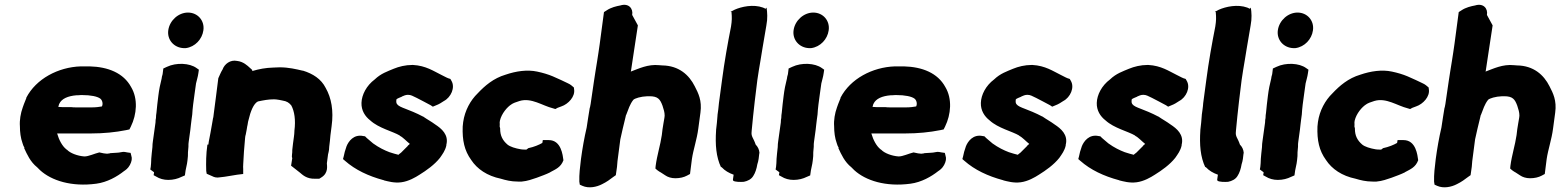

<svg xmlns="http://www.w3.org/2000/svg" viewBox="-20 -769 6583 810"><path d="M64 -236C64 -212 67 -187 75 -165C77 -158 80 -150 83 -146L82 -144C94 -118 108 -86 137 -63C140 -61 141 -58 149 -51C197 -7 282 20 386 6C432 0 474 -24 503 -47C509 -51 520 -58 528 -73C536 -88 538 -101 534 -112L531 -124L517 -126C511 -127 503 -130 491 -127C478 -124 470 -125 447 -123H445L443 -122C432 -120 432 -120 418 -122L399 -126C378 -121 354 -109 336 -109C307 -111 276 -123 263 -137L261 -138L260 -139C243 -152 229 -178 221 -206H364C417 -206 467 -211 512 -220L526 -223L532 -235C557 -286 563 -352 533 -402C501 -461 436 -487 358 -489H321C225 -486 132 -436 91 -357V-355C88 -348 85 -340 81 -330L76 -316C67 -291 62 -262 64 -236ZM226 -318C227 -323 228 -326 229 -329L230 -331C240 -353 267 -364 302 -367H303C306 -367 311 -367 322 -368H325C364 -368 391 -362 403 -353C411 -347 416 -332 410 -320C399 -318 385 -316 369 -316H301C293 -316 287 -316 281 -317H258C246 -317 239 -317 226 -318Z M648 -365C645 -346 642 -311 640 -293C639 -286 638 -281 638 -271C637 -267 636 -261 636 -252L625 -173C624 -165 623 -159 623 -148C621 -133 619 -109 618 -98V-96C618 -87 617 -74 616 -65L614 -54L629 -43C629 -43 630 -42 630 -41L628 -30L639 -24C653 -15 671 -10 690 -10C711 -10 730 -15 746 -23L760 -29L763 -50C764 -58 767 -66 769 -79L771 -93C773 -105 773 -116 773 -127L775 -150V-151C775 -159 775 -165 776 -170L783 -221C785 -235 786 -252 788 -264L791 -286C792 -309 797 -347 801 -374C803 -387 805 -402 807 -417C809 -427 815 -445 817 -461L819 -475L809 -482C780 -503 724 -506 684 -487L669 -480L666 -456C666 -453 663 -449 662 -438C656 -415 651 -390 648 -365ZM690 -642C684 -601 714 -568 754 -566H764C803 -571 833 -604 838 -641C844 -682 814 -716 773 -716C733 -716 696 -683 690 -642Z M855 -159C849 -118 849 -82 850 -48L852 -36L877 -25C882 -22 894 -18 908 -21C933 -23 964 -30 981 -32L1006 -35V-56C1006 -63 1005 -69 1006 -73V-75C1008 -112 1010 -148 1014 -187L1015 -195C1016 -198 1018 -206 1018 -208C1019 -216 1022 -225 1023 -236V-237L1024 -240L1026 -252C1026 -254 1026 -253 1028 -261C1037 -300 1050 -332 1068 -341C1092 -346 1112 -350 1136 -350C1144 -350 1148 -349 1155 -348H1156L1171 -345C1191 -342 1200 -335 1209 -324C1222 -300 1228 -263 1222 -217V-215C1222 -208 1221 -200 1220 -192C1217 -172 1215 -154 1213 -136V-133C1213 -129 1213 -124 1212 -118C1211 -112 1211 -106 1213 -102L1208 -70L1245 -41C1255 -33 1273 -13 1311 -15H1327L1335 -20C1367 -39 1359 -71 1359 -80L1364 -118C1366 -124 1367 -132 1368 -137L1369 -151C1371 -168 1373 -182 1374 -198L1379 -237C1388 -302 1378 -356 1354 -398C1335 -436 1300 -458 1258 -471H1256C1230 -477 1198 -485 1160 -485C1149 -485 1141 -484 1134 -484C1100 -483 1074 -478 1043 -469L1045 -473L1034 -483C1024 -492 1007 -509 980 -512C952 -518 927 -499 919 -476C912 -465 907 -452 901 -439L891 -360C888 -335 885 -315 882 -291L880 -275L878 -267V-266C877 -256 873 -241 871 -226L868 -209C866 -195 861 -177 859 -159Z M1427 -98 1435 -91C1479 -52 1535 -26 1598 -9H1599L1600 -8C1617 -4 1643 4 1673 0C1704 -4 1733 -21 1750 -32C1779 -50 1813 -74 1836 -103C1847 -119 1858 -133 1863 -155V-158C1874 -201 1842 -227 1816 -244C1800 -256 1781 -266 1767 -276L1766 -277H1765C1750 -285 1737 -291 1723 -297C1677 -317 1649 -320 1652 -344V-347C1652 -351 1653 -352 1675 -361L1676 -362C1683 -365 1691 -369 1701 -369C1714 -369 1721 -364 1738 -356C1756 -346 1776 -337 1797 -325L1806 -319L1818 -324C1834 -330 1842 -336 1853 -343C1882 -358 1902 -400 1884 -429L1880 -436C1865 -440 1863 -443 1842 -453C1809 -469 1777 -492 1722 -495H1720C1690 -495 1663 -488 1641 -479C1615 -468 1587 -459 1561 -434C1526 -408 1506 -369 1505 -335C1504 -303 1520 -278 1542 -261C1578 -228 1637 -215 1667 -197V-196C1680 -190 1696 -172 1709 -162C1708 -160 1703 -157 1701 -155L1700 -153C1689 -143 1683 -135 1672 -125C1666 -121 1662 -117 1661 -116C1651 -118 1636 -123 1623 -127C1602 -135 1579 -146 1554 -164C1541 -176 1529 -184 1520 -194L1513 -195C1472 -204 1450 -172 1442 -152C1436 -136 1432 -120 1430 -109Z M1932 -235C1930 -177 1939 -134 1968 -94C1993 -56 2035 -27 2093 -15C2113 -9 2136 -3 2165 -3H2181C2205 -5 2226 -13 2244 -19C2265 -27 2283 -33 2301 -42L2302 -43C2324 -55 2346 -63 2357 -93C2354 -114 2348 -178 2295 -178H2270L2268 -166C2254 -158 2233 -149 2209 -144C2206 -142 2203 -140 2201 -138H2193C2190 -138 2185 -138 2178 -139C2154 -143 2132 -150 2121 -159C2100 -177 2090 -197 2090 -226V-228L2088 -235C2089 -241 2088 -250 2088 -252L2089 -260C2096 -290 2120 -318 2138 -329C2143 -333 2158 -339 2172 -343C2222 -358 2268 -323 2313 -312L2323 -309L2332 -314C2338 -317 2342 -317 2348 -320C2378 -330 2407 -362 2402 -392L2401 -400C2392 -407 2389 -412 2373 -419C2358 -426 2338 -436 2312 -447C2293 -455 2270 -462 2246 -467C2204 -476 2157 -469 2113 -454C2062 -439 2025 -407 1995 -375C1965 -346 1941 -303 1934 -254Z M2431 -98C2427 -65 2423 -33 2424 -3L2426 10L2437 15C2464 27 2497 20 2520 8C2539 -1 2555 -13 2568 -23L2578 -30L2583 -65C2583 -69 2584 -74 2585 -89L2597 -181C2603 -209 2611 -243 2618 -271L2621 -284C2621 -284 2603 -255 2622 -285C2631 -308 2637 -329 2652 -348C2658 -354 2683 -362 2711 -363H2720C2756 -363 2765 -350 2775 -323C2780 -307 2784 -296 2784 -281L2783 -272C2781 -257 2777 -241 2775 -224L2772 -199C2766 -157 2752 -115 2746 -69L2745 -58L2753 -51C2759 -46 2764 -44 2765 -43L2767 -42L2787 -29C2797 -22 2812 -17 2829 -17C2848 -17 2865 -21 2878 -28L2891 -35L2899 -98C2905 -139 2920 -180 2926 -227L2935 -294C2942 -345 2926 -376 2911 -405C2887 -453 2844 -492 2774 -493C2772 -493 2766 -494 2761 -494C2713 -499 2674 -479 2641 -467L2642 -470L2648 -510C2655 -560 2663 -605 2670 -655L2671 -662L2647 -706C2652 -733 2632 -757 2597 -746C2581 -743 2558 -738 2539 -725L2528 -718L2510 -583C2507 -559 2503 -537 2499 -510C2495 -483 2490 -457 2486 -428C2482 -402 2478 -373 2474 -346C2473 -336 2471 -326 2469 -316L2468 -314C2464 -286 2459 -262 2455 -231C2445 -188 2437 -143 2431 -98Z M3062 -719 3066 -718C3068 -696 3068 -682 3064 -657C3050 -586 3036 -508 3026 -431L3013 -334C3012 -316 3009 -301 3007 -284V-282C3005 -260 3004 -241 3001 -221V-219C2997 -159 3001 -107 3022 -63C3022 -63 3024 -65 3024 -65C3024 -65 3025 -63 3025 -63C3038 -49 3055 -39 3075 -32L3072 -11L3073 -7C3079 -1 3105 -1 3118 -2C3134 -5 3150 -13 3158 -27C3166 -39 3172 -57 3175 -76C3180 -90 3182 -108 3183 -120L3184 -124C3183 -138 3177 -150 3168 -159C3158 -189 3148 -192 3151 -215V-216C3155 -257 3159 -300 3164 -341L3175 -431C3179 -461 3184 -487 3189 -518L3197 -567C3202 -598 3208 -630 3213 -661C3219 -692 3217 -716 3214 -737C3214 -737 3210 -732 3210 -732C3210 -732 3199 -737 3199 -737C3158 -752 3108 -741 3079 -728Z M3286 -365C3283 -346 3280 -311 3278 -293C3277 -286 3276 -281 3276 -271C3275 -267 3274 -261 3274 -252L3263 -173C3262 -165 3261 -159 3261 -148C3259 -133 3257 -109 3256 -98V-96C3256 -87 3255 -74 3254 -65L3252 -54L3267 -43C3267 -43 3268 -42 3268 -41L3266 -30L3277 -24C3291 -15 3309 -10 3328 -10C3349 -10 3368 -15 3384 -23L3398 -29L3401 -50C3402 -58 3405 -66 3407 -79L3409 -93C3411 -105 3411 -116 3411 -127L3413 -150V-151C3413 -159 3413 -165 3414 -170L3421 -221C3423 -235 3424 -252 3426 -264L3429 -286C3430 -309 3435 -347 3439 -374C3441 -387 3443 -402 3445 -417C3447 -427 3453 -445 3455 -461L3457 -475L3447 -482C3418 -503 3362 -506 3322 -487L3307 -480L3304 -456C3304 -453 3301 -449 3300 -438C3294 -415 3289 -390 3286 -365ZM3328 -642C3322 -601 3352 -568 3392 -566H3402C3441 -571 3471 -604 3476 -641C3482 -682 3452 -716 3411 -716C3371 -716 3334 -683 3328 -642Z M3499 -236C3499 -212 3502 -187 3510 -165C3512 -158 3515 -150 3518 -146L3517 -144C3529 -118 3543 -86 3572 -63C3575 -61 3576 -58 3584 -51C3632 -7 3717 20 3821 6C3867 0 3909 -24 3938 -47C3944 -51 3955 -58 3963 -73C3971 -88 3973 -101 3969 -112L3966 -124L3952 -126C3946 -127 3938 -130 3926 -127C3913 -124 3905 -125 3882 -123H3880L3878 -122C3867 -120 3867 -120 3853 -122L3834 -126C3813 -121 3789 -109 3771 -109C3742 -111 3711 -123 3698 -137L3696 -138L3695 -139C3678 -152 3664 -178 3656 -206H3799C3852 -206 3902 -211 3947 -220L3961 -223L3967 -235C3992 -286 3998 -352 3968 -402C3936 -461 3871 -487 3793 -489H3756C3660 -486 3567 -436 3526 -357V-355C3523 -348 3520 -340 3516 -330L3511 -316C3502 -291 3497 -262 3499 -236ZM3661 -318C3662 -323 3663 -326 3664 -329L3665 -331C3675 -353 3702 -364 3737 -367H3738C3741 -367 3746 -367 3757 -368H3760C3799 -368 3826 -362 3838 -353C3846 -347 3851 -332 3845 -320C3834 -318 3820 -316 3804 -316H3736C3728 -316 3722 -316 3716 -317H3693C3681 -317 3674 -317 3661 -318Z M4040 -98 4048 -91C4092 -52 4148 -26 4211 -9H4212L4213 -8C4230 -4 4256 4 4286 0C4317 -4 4346 -21 4363 -32C4392 -50 4426 -74 4449 -103C4460 -119 4471 -133 4476 -155V-158C4487 -201 4455 -227 4429 -244C4413 -256 4394 -266 4380 -276L4379 -277H4378C4363 -285 4350 -291 4336 -297C4290 -317 4262 -320 4265 -344V-347C4265 -351 4266 -352 4288 -361L4289 -362C4296 -365 4304 -369 4314 -369C4327 -369 4334 -364 4351 -356C4369 -346 4389 -337 4410 -325L4419 -319L4431 -324C4447 -330 4455 -336 4466 -343C4495 -358 4515 -400 4497 -429L4493 -436C4478 -440 4476 -443 4455 -453C4422 -469 4390 -492 4335 -495H4333C4303 -495 4276 -488 4254 -479C4228 -468 4200 -459 4174 -434C4139 -408 4119 -369 4118 -335C4117 -303 4133 -278 4155 -261C4191 -228 4250 -215 4280 -197V-196C4293 -190 4309 -172 4322 -162C4321 -160 4316 -157 4314 -155L4313 -153C4302 -143 4296 -135 4285 -125C4279 -121 4275 -117 4274 -116C4264 -118 4249 -123 4236 -127C4215 -135 4192 -146 4167 -164C4154 -176 4142 -184 4133 -194L4126 -195C4085 -204 4063 -172 4055 -152C4049 -136 4045 -120 4043 -109Z M4529 -98 4537 -91C4581 -52 4637 -26 4700 -9H4701L4702 -8C4719 -4 4745 4 4775 0C4806 -4 4835 -21 4852 -32C4881 -50 4915 -74 4938 -103C4949 -119 4960 -133 4965 -155V-158C4976 -201 4944 -227 4918 -244C4902 -256 4883 -266 4869 -276L4868 -277H4867C4852 -285 4839 -291 4825 -297C4779 -317 4751 -320 4754 -344V-347C4754 -351 4755 -352 4777 -361L4778 -362C4785 -365 4793 -369 4803 -369C4816 -369 4823 -364 4840 -356C4858 -346 4878 -337 4899 -325L4908 -319L4920 -324C4936 -330 4944 -336 4955 -343C4984 -358 5004 -400 4986 -429L4982 -436C4967 -440 4965 -443 4944 -453C4911 -469 4879 -492 4824 -495H4822C4792 -495 4765 -488 4743 -479C4717 -468 4689 -459 4663 -434C4628 -408 4608 -369 4607 -335C4606 -303 4622 -278 4644 -261C4680 -228 4739 -215 4769 -197V-196C4782 -190 4798 -172 4811 -162C4810 -160 4805 -157 4803 -155L4802 -153C4791 -143 4785 -135 4774 -125C4768 -121 4764 -117 4763 -116C4753 -118 4738 -123 4725 -127C4704 -135 4681 -146 4656 -164C4643 -176 4631 -184 4622 -194L4615 -195C4574 -204 4552 -172 4544 -152C4538 -136 4534 -120 4532 -109Z M5105 -719 5109 -718C5111 -696 5111 -682 5107 -657C5093 -586 5079 -508 5069 -431L5056 -334C5055 -316 5052 -301 5050 -284V-282C5048 -260 5047 -241 5044 -221V-219C5040 -159 5044 -107 5065 -63C5065 -63 5067 -65 5067 -65C5067 -65 5068 -63 5068 -63C5081 -49 5098 -39 5118 -32L5115 -11L5116 -7C5122 -1 5148 -1 5161 -2C5177 -5 5193 -13 5201 -27C5209 -39 5215 -57 5218 -76C5223 -90 5225 -108 5226 -120L5227 -124C5226 -138 5220 -150 5211 -159C5201 -189 5191 -192 5194 -215V-216C5198 -257 5202 -300 5207 -341L5218 -431C5222 -461 5227 -487 5232 -518L5240 -567C5245 -598 5251 -630 5256 -661C5262 -692 5260 -716 5257 -737C5257 -737 5253 -732 5253 -732C5253 -732 5242 -737 5242 -737C5201 -752 5151 -741 5122 -728Z M5329 -365C5326 -346 5323 -311 5321 -293C5320 -286 5319 -281 5319 -271C5318 -267 5317 -261 5317 -252L5306 -173C5305 -165 5304 -159 5304 -148C5302 -133 5300 -109 5299 -98V-96C5299 -87 5298 -74 5297 -65L5295 -54L5310 -43C5310 -43 5311 -42 5311 -41L5309 -30L5320 -24C5334 -15 5352 -10 5371 -10C5392 -10 5411 -15 5427 -23L5441 -29L5444 -50C5445 -58 5448 -66 5450 -79L5452 -93C5454 -105 5454 -116 5454 -127L5456 -150V-151C5456 -159 5456 -165 5457 -170L5464 -221C5466 -235 5467 -252 5469 -264L5472 -286C5473 -309 5478 -347 5482 -374C5484 -387 5486 -402 5488 -417C5490 -427 5496 -445 5498 -461L5500 -475L5490 -482C5461 -503 5405 -506 5365 -487L5350 -480L5347 -456C5347 -453 5344 -449 5343 -438C5337 -415 5332 -390 5329 -365ZM5371 -642C5365 -601 5395 -568 5435 -566H5445C5484 -571 5514 -604 5519 -641C5525 -682 5495 -716 5454 -716C5414 -716 5377 -683 5371 -642Z M5538 -235C5536 -177 5545 -134 5574 -94C5599 -56 5641 -27 5699 -15C5719 -9 5742 -3 5771 -3H5787C5811 -5 5832 -13 5850 -19C5871 -27 5889 -33 5907 -42L5908 -43C5930 -55 5952 -63 5963 -93C5960 -114 5954 -178 5901 -178H5876L5874 -166C5860 -158 5839 -149 5815 -144C5812 -142 5809 -140 5807 -138H5799C5796 -138 5791 -138 5784 -139C5760 -143 5738 -150 5727 -159C5706 -177 5696 -197 5696 -226V-228L5694 -235C5695 -241 5694 -250 5694 -252L5695 -260C5702 -290 5726 -318 5744 -329C5749 -333 5764 -339 5778 -343C5828 -358 5874 -323 5919 -312L5929 -309L5938 -314C5944 -317 5948 -317 5954 -320C5984 -330 6013 -362 6008 -392L6007 -400C5998 -407 5995 -412 5979 -419C5964 -426 5944 -436 5918 -447C5899 -455 5876 -462 5852 -467C5810 -476 5763 -469 5719 -454C5668 -439 5631 -407 5601 -375C5571 -346 5547 -303 5540 -254Z M6037 -98C6033 -65 6029 -33 6030 -3L6032 10L6043 15C6070 27 6103 20 6126 8C6145 -1 6161 -13 6174 -23L6184 -30L6189 -65C6189 -69 6190 -74 6191 -89L6203 -181C6209 -209 6217 -243 6224 -271L6227 -284C6227 -284 6209 -255 6228 -285C6237 -308 6243 -329 6258 -348C6264 -354 6289 -362 6317 -363H6326C6362 -363 6371 -350 6381 -323C6386 -307 6390 -296 6390 -281L6389 -272C6387 -257 6383 -241 6381 -224L6378 -199C6372 -157 6358 -115 6352 -69L6351 -58L6359 -51C6365 -46 6370 -44 6371 -43L6373 -42L6393 -29C6403 -22 6418 -17 6435 -17C6454 -17 6471 -21 6484 -28L6497 -35L6505 -98C6511 -139 6526 -180 6532 -227L6541 -294C6548 -345 6532 -376 6517 -405C6493 -453 6450 -492 6380 -493C6378 -493 6372 -494 6367 -494C6319 -499 6280 -479 6247 -467L6248 -470L6254 -510C6261 -560 6269 -605 6276 -655L6277 -662L6253 -706C6258 -733 6238 -757 6203 -746C6187 -743 6164 -738 6145 -725L6134 -718L6116 -583C6113 -559 6109 -537 6105 -510C6101 -483 6096 -457 6092 -428C6088 -402 6084 -373 6080 -346C6079 -336 6077 -326 6075 -316L6074 -314C6070 -286 6065 -262 6061 -231C6051 -188 6043 -143 6037 -98Z"/></svg>

Font: Hussar Pisanka
Style: BlkKur
Weight: 700
Designer: Robert Jablonski
Foundry: Cannot Into Space Fonts
Version: Version 1.070